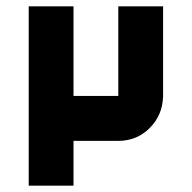

<svg xmlns="http://www.w3.org/2000/svg" viewBox="-20 -587 606 607"><path d="M495.6 -283.2Q494.1 -223.1 453.4 -182.4Q412.6 -141.6 354 -141.6H212.4V0H70.8V-566.9H212.4V-283.7H354V-566.9H495.6Z"/></svg>

Font: Blazma
Style: Regular
Weight: 400
Designer: GGBotNet
Version: 1.00